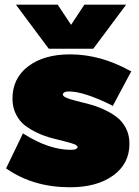

<svg xmlns="http://www.w3.org/2000/svg" viewBox="-20 -789 592 819"><path d="M5.9 -70.8 78.1 -220.2 83 -216.8Q189.9 -149.9 282.2 -149.9Q296.4 -149.9 303.7 -153.3Q311 -156.7 311 -161.1Q311 -168.5 295.7 -174.3Q280.3 -180.2 255.9 -186Q231.4 -191.9 201.7 -199.7Q171.9 -207.5 142.3 -220.9Q112.8 -234.4 88.4 -252.4Q64 -270.5 48.6 -300.5Q33.2 -330.6 33.2 -368.2Q33.2 -455.1 100.3 -506.1Q167.5 -557.1 278.8 -557.1Q408.2 -557.1 535.2 -486.8L540 -484.9L460.9 -336.9L457 -339.8Q337.4 -398.9 273.9 -398.9Q260.7 -398.9 254.4 -395Q248 -391.1 248 -386.2Q248 -378.4 263.7 -371.8Q279.3 -365.2 304.4 -358.9Q329.6 -352.5 359.9 -344.7Q390.1 -336.9 420.4 -323.2Q450.7 -309.6 475.8 -291.3Q501 -272.9 516.6 -243.2Q532.2 -213.4 532.2 -175.8Q532.2 -90.8 462.9 -40.5Q393.6 9.8 278.8 9.8Q122.6 9.8 8.8 -68.8ZM47.9 -769H226.1L283.2 -683.1L339.8 -769H518.1L377.9 -581.1H188Z"/></svg>

Font: Trueno UltraBlack
Style: Regular
Weight: 950
Designer: Julieta Ulanovsky
Foundry: Julieta Ulanovsky
Version: Version 3.001b | FøM Fix